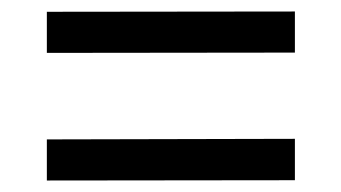

<svg xmlns="http://www.w3.org/2000/svg" viewBox="-20 -516 594 334"><path d="M61.5 -424V-495.5L493 -496V-424.5ZM61.5 -202V-273.5L493 -274.5V-202.5Z"/></svg>

Font: Public Sans Thin
Style: Regular
Weight: 400
Version: Version 2.001